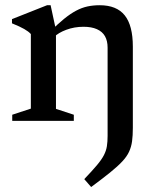

<svg xmlns="http://www.w3.org/2000/svg" viewBox="-20 -474 604 753"><path d="M199.5 -356V-47L269.5 -24V0H28V-24L101 -48V-340.5Q92 -350.5 75 -360.2Q58 -370 27 -382.5V-399L164.5 -453.5H178.5ZM402 59V-287Q402 -313.5 391.8 -331.8Q381.5 -350 360.2 -359.5Q339 -369 307.5 -369Q271.5 -369 240 -357.2Q208.5 -345.5 192 -328.5L174 -347.5Q206 -379.5 231.2 -400Q256.5 -420.5 278.8 -432.2Q301 -444 323.5 -448.8Q346 -453.5 371 -453.5Q437.5 -453.5 469.2 -413.8Q501 -374 501 -291V27Q501 57.5 498 79.8Q495 102 486.2 121Q477.5 140 459.5 159.2Q441.5 178.5 411.8 202.5Q382 226.5 337.5 259.5L310.5 228.5Q341.5 196 360 174Q378.5 152 387.5 134.5Q396.5 117 399.2 99.5Q402 82 402 59Z"/></svg>

Font: Newsreader 16pt Medium
Style: Regular
Weight: 500
Designer: Hugues Gentile
Foundry: Production Type
Version: Version 1.003